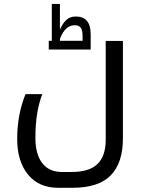

<svg xmlns="http://www.w3.org/2000/svg" viewBox="-20 -687 712 948"><path d="M266.1 240.2Q172.4 240.2 118.7 175.3Q64.9 110.4 64.9 -1Q64.9 -120.6 106 -222.2H189Q154.8 -135.7 154.8 -6.8Q154.8 74.2 188.5 118.2Q222.2 162.1 285.2 162.1H334Q420.9 162.1 461.4 122.6Q502 83 502 2.9V-484.9H586.9V-3.9Q586.9 117.2 526.9 178.7Q466.8 240.2 337.9 240.2ZM220.7 -485.4H235.8V-667.5H275.9V-540.5Q288.1 -569.8 306.4 -587.6Q324.7 -605.5 354 -605.5Q427.7 -605.5 427.7 -518.6V-442.4H220.7ZM387.7 -485.4V-510.3Q387.7 -536.6 378.9 -549.6Q370.1 -562.5 349.1 -562.5Q325.7 -562.5 307.9 -546.6Q290 -530.8 275.9 -495.6V-485.4Z"/></svg>

Font: Droid Arabic Kufi
Style: Regular
Weight: 400
Designer: Pascal Zoghbi
Foundry: Irfont.ir
Version: Version 1.00 February 28, 2013, initial release